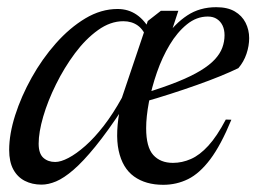

<svg xmlns="http://www.w3.org/2000/svg" viewBox="-20 -504 714 534"><path d="M453.5 -405.5 440 -400Q466.5 -438.5 501 -461.2Q535.5 -484 581.5 -484Q613 -484 633 -472.2Q653 -460.5 663 -440.8Q673 -421 673 -398Q673 -376.5 665.5 -354.2Q658 -332 643 -314.5Q622.5 -304.5 592.5 -292.2Q562.5 -280 527.2 -267.5Q492 -255 454 -242.8Q416 -230.5 378.5 -220L381 -244.5Q435 -261 473.5 -276.5Q512 -292 537.5 -307.5Q563 -323 577.5 -338.8Q592 -354.5 598.2 -371.2Q604.5 -388 604.5 -406Q604.5 -421.5 599 -433Q593.5 -444.5 583.2 -451.2Q573 -458 558 -458Q526.5 -458 499.8 -436.2Q473 -414.5 452 -379.5Q431 -344.5 416.5 -302.8Q402 -261 394.2 -220.2Q386.5 -179.5 386.5 -147.5Q386.5 -95 406.2 -73Q426 -51 461 -51Q486.5 -51 511 -61.8Q535.5 -72.5 559.5 -98.8Q583.5 -125 608 -171.5L623.5 -171Q594.5 -100.5 564.8 -61Q535 -21.5 503 -5.8Q471 10 434 10Q385 10 352.8 -13.2Q320.5 -36.5 310 -85.2Q299.5 -134 315.5 -210.5L322.5 -204Q279.5 -138.5 245.2 -96.5Q211 -54.5 184.2 -31.5Q157.5 -8.5 136 0.5Q114.5 9.5 95.5 9.5Q69.5 9.5 49 -1Q28.5 -11.5 17 -32.8Q5.5 -54 5.5 -87Q5.5 -131 22.2 -183.5Q39 -236 68 -288Q97 -340 135.2 -383.2Q173.5 -426.5 217.2 -452.8Q261 -479 307 -479Q337 -479 360.2 -463Q383.5 -447 400 -415.5L389.5 -394Q380 -421 363.2 -433Q346.5 -445 323 -445Q287 -445 252.5 -420.2Q218 -395.5 188.2 -355.5Q158.5 -315.5 135.8 -269.5Q113 -223.5 100.2 -179.8Q87.5 -136 87.5 -104.5Q87.5 -77 100.5 -65.2Q113.5 -53.5 133.5 -53.5Q149 -53.5 170.5 -64.8Q192 -76 217.2 -98.2Q242.5 -120.5 268.5 -154Q294.5 -187.5 319 -232L391 -445.5L427.5 -474H476Z"/></svg>

Font: Newsreader 48pt
Style: Italic
Weight: 400
Italic angle: -17°
Version: Version 1.003